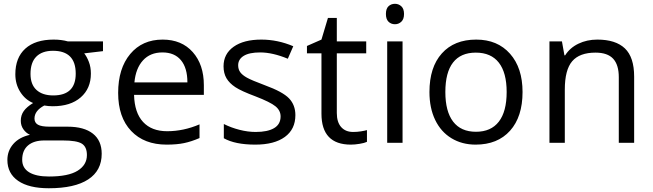

<svg xmlns="http://www.w3.org/2000/svg" viewBox="-20 -754 3450 1014"><path d="M523.9 -535.2V-483.9L424.8 -472.2Q438.5 -455.1 449.2 -427.5Q460 -399.9 460 -365.2Q460 -286.6 406.2 -239.7Q352.5 -192.9 258.8 -192.9Q234.9 -192.9 213.9 -196.8Q162.1 -169.4 162.1 -127.9Q162.1 -106 180.2 -95.5Q198.2 -85 242.2 -85H336.9Q423.8 -85 470.5 -48.3Q517.1 -11.7 517.1 58.1Q517.1 147 445.8 193.6Q374.5 240.2 237.8 240.2Q132.8 240.2 75.9 201.2Q19 162.1 19 90.8Q19 42 50.3 6.3Q81.5 -29.3 138.2 -42Q117.7 -51.3 103.8 -70.8Q89.8 -90.3 89.8 -116.2Q89.8 -145.5 105.5 -167.5Q121.1 -189.5 154.8 -210Q113.3 -227.1 87.2 -268.1Q61 -309.1 61 -361.8Q61 -449.7 113.8 -497.3Q166.5 -544.9 263.2 -544.9Q305.2 -544.9 338.9 -535.2ZM97.2 89.8Q97.2 133.3 133.8 155.8Q170.4 178.2 238.8 178.2Q340.8 178.2 389.9 147.7Q439 117.2 439 64.9Q439 21.5 412.1 4.6Q385.3 -12.2 311 -12.2H213.9Q158.7 -12.2 127.9 14.2Q97.2 40.5 97.2 89.8ZM141.1 -363.8Q141.1 -307.6 172.9 -278.8Q204.6 -250 261.2 -250Q379.9 -250 379.9 -365.2Q379.9 -485.8 259.8 -485.8Q202.6 -485.8 171.9 -455.1Q141.1 -424.3 141.1 -363.8Z M859.9 9.8Q741.2 9.8 672.6 -62.5Q604 -134.8 604 -263.2Q604 -392.6 667.7 -468.8Q731.4 -544.9 838.9 -544.9Q939.5 -544.9 998 -478.8Q1056.6 -412.6 1056.6 -304.2V-252.9H688Q690.4 -158.7 735.6 -109.9Q780.8 -61 862.8 -61Q949.2 -61 1033.7 -97.2V-24.9Q990.7 -6.3 952.4 1.7Q914.1 9.8 859.9 9.8ZM837.9 -477.1Q773.4 -477.1 735.1 -435.1Q696.8 -393.1 689.9 -318.8H969.7Q969.7 -395.5 935.5 -436.3Q901.4 -477.1 837.9 -477.1Z M1540 -146Q1540 -71.3 1484.4 -30.8Q1428.7 9.8 1328.1 9.8Q1221.7 9.8 1162.1 -23.9V-99.1Q1200.7 -79.6 1244.9 -68.4Q1289.1 -57.1 1330.1 -57.1Q1393.6 -57.1 1427.7 -77.4Q1461.9 -97.7 1461.9 -139.2Q1461.9 -170.4 1434.8 -192.6Q1407.7 -214.8 1329.1 -245.1Q1254.4 -272.9 1222.9 -293.7Q1191.4 -314.5 1176 -340.8Q1160.6 -367.2 1160.6 -403.8Q1160.6 -469.2 1213.9 -507.1Q1267.1 -544.9 1359.9 -544.9Q1446.3 -544.9 1528.8 -509.8L1500 -443.8Q1419.4 -477.1 1354 -477.1Q1296.4 -477.1 1267.1 -459Q1237.8 -440.9 1237.8 -409.2Q1237.8 -387.7 1248.8 -372.6Q1259.8 -357.4 1284.2 -343.8Q1308.6 -330.1 1377.9 -304.2Q1473.1 -269.5 1506.6 -234.4Q1540 -199.2 1540 -146Z M1844.7 -57.1Q1866.2 -57.1 1886.2 -60.3Q1906.2 -63.5 1918 -66.9V-4.9Q1904.8 1.5 1879.2 5.6Q1853.5 9.8 1833 9.8Q1677.7 9.8 1677.7 -153.8V-472.2H1601.1V-511.2L1677.7 -544.9L1711.9 -659.2H1758.8V-535.2H1914.1V-472.2H1758.8V-157.2Q1758.8 -108.9 1781.7 -83Q1804.7 -57.1 1844.7 -57.1Z M2106 0H2024.9V-535.2H2106ZM2018.1 -680.2Q2018.1 -708 2031.7 -720.9Q2045.4 -733.9 2065.9 -733.9Q2085.4 -733.9 2099.6 -720.7Q2113.8 -707.5 2113.8 -680.2Q2113.8 -652.8 2099.6 -639.4Q2085.4 -626 2065.9 -626Q2045.4 -626 2031.7 -639.4Q2018.1 -652.8 2018.1 -680.2Z M2739.7 -268.1Q2739.7 -137.2 2673.8 -63.7Q2607.9 9.8 2491.7 9.8Q2419.9 9.8 2364.3 -23.9Q2308.6 -57.6 2278.3 -120.6Q2248 -183.6 2248 -268.1Q2248 -398.9 2313.5 -471.9Q2378.9 -544.9 2495.1 -544.9Q2607.4 -544.9 2673.6 -470.2Q2739.7 -395.5 2739.7 -268.1ZM2332 -268.1Q2332 -165.5 2373 -111.8Q2414.1 -58.1 2493.7 -58.1Q2573.2 -58.1 2614.5 -111.6Q2655.8 -165 2655.8 -268.1Q2655.8 -370.1 2614.5 -423.1Q2573.2 -476.1 2492.7 -476.1Q2413.1 -476.1 2372.6 -423.8Q2332 -371.6 2332 -268.1Z M3248 0V-346.2Q3248 -411.6 3218.3 -443.8Q3188.5 -476.1 3125 -476.1Q3041 -476.1 3002 -430.7Q2962.9 -385.3 2962.9 -280.8V0H2881.8V-535.2H2947.8L2960.9 -461.9H2964.8Q2989.7 -501.5 3034.7 -523.2Q3079.6 -544.9 3134.8 -544.9Q3231.4 -544.9 3280.3 -498.3Q3329.1 -451.7 3329.1 -349.1V0Z"/></svg>

Font: f01525491
Style: Regular
Weight: 400
Foundry: Ascender Corporation
Version: Version 1.10